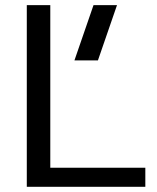

<svg xmlns="http://www.w3.org/2000/svg" viewBox="-20 -718 603 738"><path d="M173.3 -698.2V-73.2H538.6V0H83V-698.2ZM429.7 -698.2 356.4 -485.8H266.1L339.4 -698.2Z"/></svg>

Font: Sansation
Style: Regular
Weight: 400
Designer: Bernd Montag
Version: Version 1.301